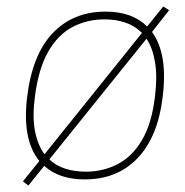

<svg xmlns="http://www.w3.org/2000/svg" viewBox="-20 -546 574 595"><path d="M64 -245Q80 -377 143.5 -443.5Q207 -510 307 -510Q390 -510 436 -464L486 -526L504 -514L451 -447Q501 -379 484 -245Q469 -121 406 -55.5Q343 10 243 10Q163 10 117 -32L68 29L51 16L102 -47Q48 -113 64 -245ZM88 -245Q80 -183 88.5 -139.5Q97 -96 118 -68L420 -444Q398 -466 368.5 -476Q339 -486 304 -486Q250 -486 205 -462.5Q160 -439 129.5 -386Q99 -333 88 -245ZM246 -14Q299 -14 344 -37Q389 -60 419.5 -111Q450 -162 460 -245Q468 -308 460.5 -353Q453 -398 434 -426L133 -52Q154 -32 183 -23Q212 -14 246 -14Z"/></svg>

Font: Haskoy Thin
Style: Italic
Weight: 100
Designer: Ertekin Erdin
Foundry: Ertekin Erdin
Version: Version 2.000; ttfautohint (v1.8.4.7-5d5b)